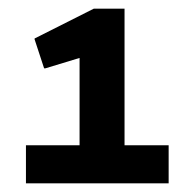

<svg xmlns="http://www.w3.org/2000/svg" viewBox="-20 -822 450 444"><path d="M370 -486V-398H40V-486H164V-688L85 -664H82L60 -731V-733L197 -802H268V-486Z"/></svg>

Font: AmikoBold
Style: Bold
Weight: 700
Designer: Pablo Impallari, Rodrigo Fuenzalida, Andres Torresi
Foundry: Impallari Type
Version: Version 1.000; ttfautohint (v1.3)